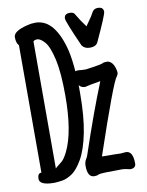

<svg xmlns="http://www.w3.org/2000/svg" viewBox="-85 -796 669 873"><g transform="rotate(-10 250.0 -359.5)"><path d="M280 16Q248 16 248 -37Q248 -56 257 -69Q262 -77 265 -87Q327 -272 381 -405Q321 -395 309 -391Q291 -391 281 -404Q281 -386 281 -367Q281 -260 266 -185Q251 -110 226 -67Q201 -24 176.5 -8.5Q152 7 133.5 10Q115 13 96 14Q27 14 27 -16Q27 -42 45 -42V-630Q33 -642 33 -669Q33 -697 98 -713Q116 -718 136 -718Q182 -718 214 -678.5Q246 -639 264 -564Q273 -523 277 -469Q283 -471 292 -471Q305 -469 326 -469Q330 -469 365 -474.5Q400 -480 405.5 -483.5Q411 -487 428 -487Q453 -482 462 -447Q465 -435 465 -428Q465 -423 459 -414Q439 -392 329 -67Q329 -66 351 -66Q402 -66 413 -65Q420 -65 439 -67Q472 -67 472 -9Q472 13 445 13Q426 8 411 7Q312 7 301 11Q293 16 280 16ZM113 -48Q113 -51 138 -70Q154 -80 171 -115Q213 -201 213 -368Q213 -475 199 -536.5Q185 -598 165.5 -620Q146 -642 131 -642Q119 -642 113 -636ZM361 -563Q337 -563 325 -580Q272 -699 272 -713Q272 -735 298 -735Q317 -735 322 -722Q338 -694 362 -662V-661L376 -681Q391 -701 402 -722Q410 -735 427 -735Q453 -735 453 -713Q453 -699 399 -583Q391 -563 361 -563Z"/></g></svg>

Font: LXGW WenKai Mono Medium
Style: Regular
Weight: 500
Monospace: yes
Designer: LXGW / Fontworks Inc.
Foundry: LXGW / Fontworks Inc.
Version: Version 1.520; June 14, 2025